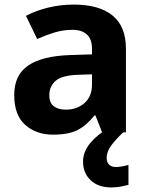

<svg xmlns="http://www.w3.org/2000/svg" viewBox="-20 -577 644 837"><path d="M302 -557Q412 -557 470.5 -509.5Q529 -462 529 -364V0H425L396 -74H392Q357 -30 318 -10Q279 10 211 10Q138 10 90 -32.5Q42 -75 42 -163Q42 -250 103 -291.5Q164 -333 286 -337L381 -340V-364Q381 -407 358.5 -427Q336 -447 296 -447Q256 -447 218 -435.5Q180 -424 142 -407L93 -508Q137 -531 190.5 -544Q244 -557 302 -557ZM323 -251Q251 -249 223 -225Q195 -201 195 -162Q195 -128 215 -113.5Q235 -99 267 -99Q315 -99 348 -127.5Q381 -156 381 -208V-253ZM445 111Q445 131 456 141Q467 151 484 151Q500 151 515 148Q530 145 540 142V229Q524 233 506 236.5Q488 240 464 240Q408 240 375 208.5Q342 177 342 128Q342 84 374 46Q406 8 452 -17L517 0Q483 32 464 58.5Q445 85 445 111Z"/></svg>

Font: Noto Sans Gujarati UI
Style: Bold
Weight: 700
Designer: Jelle Bosma - Monotype Design Team, Universal Thirst
Foundry: Monotype Imaging Inc.
Version: Version 2.106; ttfautohint (v1.8.4.7-5d5b)